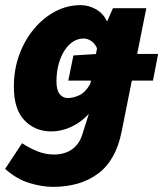

<svg xmlns="http://www.w3.org/2000/svg" viewBox="-26 -532 636 748"><path d="M240 -218 260 -316 356 -322H590L570 -218ZM180 196Q138 196 88.5 181Q39 166 -6 126L60 26Q89 45 120 57.5Q151 70 184 70Q225 70 253.5 50.5Q282 31 294 -6L320 -88Q289 -55 251 -37.5Q213 -20 174 -20Q111 -20 69.5 -63Q28 -106 28 -194Q28 -261 49 -318.5Q70 -376 106.5 -419.5Q143 -463 189.5 -487.5Q236 -512 288 -512Q320 -512 348.5 -495.5Q377 -479 390 -450H392L414 -500H544L448 -20Q426 92 356.5 144Q287 196 180 196ZM238 -150Q259 -150 283 -161Q307 -172 326 -206L352 -344Q343 -364 328.5 -373Q314 -382 300 -382Q278 -382 259 -370Q240 -358 225.5 -335.5Q211 -313 202.5 -282.5Q194 -252 194 -214Q194 -181 206.5 -165.5Q219 -150 238 -150Z"/></svg>

Font: Source Sans 3 ExtraLight Black
Style: Italic
Weight: 900
Italic angle: -11°
Version: Version 3.052;hotconv 1.1.0;makeotfexe 2.6.0